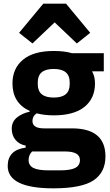

<svg xmlns="http://www.w3.org/2000/svg" viewBox="-20 -815 602 1047"><path d="M216 -795H340L472 -636L399 -578L278 -693L157 -578L84 -636ZM555 38Q555 125 490 168.5Q425 212 271 212Q22 212 22 90Q22 3 120 -10V-21Q84 -28 64 -53Q44 -78 44 -113Q44 -151 72 -174Q100 -197 142 -206V-210Q48 -253 48 -360Q48 -442 105.5 -489.5Q163 -537 273 -537Q332 -537 372 -525H546V-426H482Q498 -398 498 -360Q498 -279 441 -232.5Q384 -186 273 -186Q222 -186 180 -197Q157 -182 157 -155Q157 -115 220 -115H372Q555 -115 555 38ZM360 -355V-367Q360 -439 273 -439Q186 -439 186 -367V-355Q186 -283 273 -283Q360 -283 360 -355ZM416 58Q416 11 335 11H155Q136 30 136 58Q136 87 161.5 100.5Q187 114 246 114H306Q365 114 390.5 100.5Q416 87 416 58Z"/></svg>

Font: Aneliza
Style: Bold
Weight: 700
Designer: Mike Abbink, Paul van der Laan, Pieter van Rosmalen
Foundry: Bold Monday
Version: Version 3.0